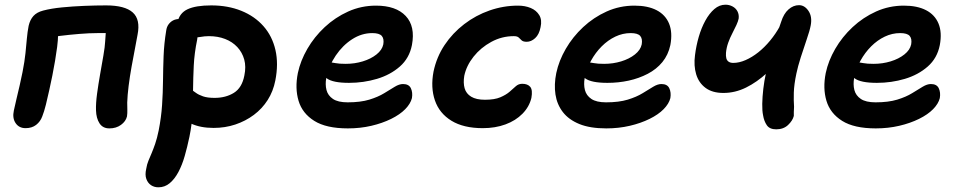

<svg xmlns="http://www.w3.org/2000/svg" viewBox="-20 -537 4085 818"><path d="M446 10Q418 10 404 -11.5Q390 -33 389 -67Q388 -97 393.5 -137.5Q399 -178 406.5 -220.5Q414 -263 420.5 -300.5Q427 -338 428 -360Q430 -380 430.5 -395.5Q431 -411 429 -432L455 -396H395Q361 -396 318 -392.5Q275 -389 235 -384Q195 -379 168 -372L225 -451Q231 -394 223.5 -337Q216 -280 203 -215Q197 -186 190 -153.5Q183 -121 175.5 -91Q168 -61 160 -41Q152 -19 134 -5Q116 9 89 9Q61 9 46.5 -12.5Q32 -34 39 -66Q43 -86 50 -114.5Q57 -143 64 -174Q71 -205 76 -230Q85 -276 88.5 -310.5Q92 -345 94.5 -373Q97 -401 102 -427Q108 -453 122.5 -469Q137 -485 164 -492Q198 -501 244 -505.5Q290 -510 339 -512Q388 -514 432 -514Q512 -514 545.5 -484Q579 -454 566 -389Q562 -366 555 -330Q548 -294 540.5 -252.5Q533 -211 528 -171Q523 -131 522 -100Q522 -87 522.5 -70.5Q523 -54 521 -41Q516 -20 495.5 -5Q475 10 446 10Z M890 8Q834 8 794 -10.5Q754 -29 734.5 -59Q715 -89 722 -123Q725 -139 738 -151.5Q751 -164 766 -164Q780 -164 791 -157.5Q802 -151 814 -142Q826 -133 845 -126.5Q864 -120 894 -120Q942 -120 976.5 -141.5Q1011 -163 1021 -215Q1029 -253 1020.5 -283.5Q1012 -314 991 -336.5Q970 -359 939 -371Q908 -383 870 -383Q852 -383 833 -379.5Q814 -376 791 -376Q774 -376 760 -385Q746 -394 739 -409Q732 -424 736 -441Q744 -481 779 -497.5Q814 -514 880 -514Q951 -514 1008 -491Q1065 -468 1102.5 -425.5Q1140 -383 1153.5 -324Q1167 -265 1153 -194Q1144 -148 1120.5 -111Q1097 -74 1061.5 -47.5Q1026 -21 982.5 -6.5Q939 8 890 8ZM655 261Q637 261 623.5 252Q610 243 603.5 225.5Q597 208 603 182Q606 163 612.5 147.5Q619 132 626 115.5Q633 99 641 76Q649 53 656 19Q667 -37 670.5 -89.5Q674 -142 674.5 -194Q675 -246 677 -298.5Q679 -351 688 -406Q690 -422 698 -433Q706 -444 717.5 -450Q729 -456 744 -456Q768 -456 787 -444Q806 -432 815.5 -412.5Q825 -393 820 -368Q808 -310 805.5 -257.5Q803 -205 802.5 -156Q802 -107 800 -57Q798 -7 787 46Q778 89 767 127.5Q756 166 740 196Q724 226 703 243.5Q682 261 655 261Z M1462 10Q1370 10 1319 -22Q1268 -54 1252 -107.5Q1236 -161 1249 -226Q1260 -278 1289.5 -329Q1319 -380 1363.5 -421.5Q1408 -463 1463.5 -488Q1519 -513 1582 -513Q1667 -513 1708.5 -469Q1750 -425 1735 -345Q1724 -289 1683.5 -253.5Q1643 -218 1586 -201Q1529 -184 1467 -184Q1398 -184 1372.5 -203Q1347 -222 1351 -244Q1353 -258 1361 -264.5Q1369 -271 1384 -271Q1395 -271 1410 -268Q1425 -265 1453 -265Q1491 -265 1525.5 -275.5Q1560 -286 1584 -305Q1608 -324 1613 -348Q1617 -372 1606.5 -384Q1596 -396 1566 -396Q1521 -396 1480.5 -370Q1440 -344 1410.5 -300.5Q1381 -257 1370 -205Q1365 -177 1371 -153.5Q1377 -130 1398.5 -115.5Q1420 -101 1461 -101Q1516 -101 1553.5 -112.5Q1591 -124 1617 -140Q1643 -156 1662 -167.5Q1681 -179 1697 -179Q1722 -179 1730.5 -161Q1739 -143 1735 -119Q1729 -95 1706.5 -72Q1684 -49 1646.5 -30.5Q1609 -12 1562 -1Q1515 10 1462 10Z M2037 9Q1955 9 1903.5 -22.5Q1852 -54 1833 -109Q1814 -164 1827 -232Q1840 -294 1874 -345Q1908 -396 1957.5 -434Q2007 -472 2066 -492.5Q2125 -513 2187 -513Q2217 -513 2241 -503Q2265 -493 2277.5 -472.5Q2290 -452 2283 -421Q2277 -390 2260 -374.5Q2243 -359 2224 -359Q2209 -359 2202.5 -365Q2196 -371 2190 -377Q2184 -383 2169 -383Q2118 -383 2073 -358.5Q2028 -334 1997.5 -295.5Q1967 -257 1958 -214Q1953 -184 1959.5 -161Q1966 -138 1987.5 -125Q2009 -112 2046 -112Q2087 -112 2111.5 -122.5Q2136 -133 2151 -146Q2166 -159 2177.5 -169.5Q2189 -180 2205 -180Q2228 -180 2239 -167Q2250 -154 2244 -120Q2235 -82 2206 -52.5Q2177 -23 2133.5 -7Q2090 9 2037 9Z M2563 10Q2494 10 2448.5 -8.5Q2403 -27 2378 -59.5Q2353 -92 2346.5 -134.5Q2340 -177 2350 -226Q2361 -278 2390.5 -329Q2420 -380 2464.5 -421.5Q2509 -463 2564.5 -488Q2620 -513 2683 -513Q2740 -513 2777.5 -493.5Q2815 -474 2830.5 -436.5Q2846 -399 2836 -345Q2827 -303 2802 -272.5Q2777 -242 2739.5 -222.5Q2702 -203 2658.5 -193.5Q2615 -184 2568 -184Q2499 -184 2473.5 -203Q2448 -222 2452 -244Q2454 -258 2462 -264.5Q2470 -271 2485 -271Q2496 -271 2511 -268Q2526 -265 2554 -265Q2592 -265 2626.5 -275.5Q2661 -286 2685 -305Q2709 -324 2714 -348Q2718 -372 2707.5 -384Q2697 -396 2667 -396Q2633 -396 2601.5 -381Q2570 -366 2543.5 -339.5Q2517 -313 2498 -278.5Q2479 -244 2471 -205Q2466 -177 2472 -153.5Q2478 -130 2499.5 -115.5Q2521 -101 2562 -101Q2617 -101 2654.5 -112.5Q2692 -124 2718 -140Q2744 -156 2763 -167.5Q2782 -179 2798 -179Q2823 -179 2831.5 -161Q2840 -143 2836 -119Q2830 -95 2807.5 -72Q2785 -49 2747.5 -30.5Q2710 -12 2663 -1Q2616 10 2563 10Z M3062 -141Q3015 -141 2986 -162.5Q2957 -184 2946 -220.5Q2935 -257 2941 -302Q2946 -342 2957 -380Q2968 -418 2985 -449Q3002 -480 3023.5 -498.5Q3045 -517 3071 -517Q3087 -517 3101 -509.5Q3115 -502 3122 -488.5Q3129 -475 3127 -458Q3125 -447 3117.5 -430.5Q3110 -414 3100 -395Q3090 -376 3082.5 -355Q3075 -334 3073 -312Q3072 -298 3074.5 -288.5Q3077 -279 3084.5 -274Q3092 -269 3104 -269Q3129 -269 3156.5 -281Q3184 -293 3210.5 -314Q3237 -335 3261 -364Q3285 -393 3303 -426L3333 -318Q3292 -267 3248.5 -227Q3205 -187 3158.5 -164Q3112 -141 3062 -141ZM3287 14Q3259 14 3247 -3.5Q3235 -21 3231 -46Q3227 -65 3227.5 -94.5Q3228 -124 3232 -158.5Q3236 -193 3243 -224Q3248 -248 3256.5 -278.5Q3265 -309 3274.5 -341Q3284 -373 3293 -400.5Q3302 -428 3308 -444Q3319 -479 3339.5 -497Q3360 -515 3384 -515Q3408 -515 3424.5 -490.5Q3441 -466 3434 -429Q3430 -407 3417 -369.5Q3404 -332 3391.5 -292.5Q3379 -253 3373 -224Q3363 -177 3362 -142.5Q3361 -108 3363 -82Q3362 -69 3362 -60Q3362 -51 3362 -43Q3357 -23 3337.5 -4.5Q3318 14 3287 14Z M3711 10Q3619 10 3568 -22Q3517 -54 3501 -107.5Q3485 -161 3498 -226Q3509 -278 3538.5 -329Q3568 -380 3612.5 -421.5Q3657 -463 3712.5 -488Q3768 -513 3831 -513Q3888 -513 3925.5 -493.5Q3963 -474 3978.5 -436.5Q3994 -399 3984 -345Q3973 -289 3932.5 -253.5Q3892 -218 3835 -201Q3778 -184 3716 -184Q3647 -184 3621.5 -203Q3596 -222 3600 -244Q3602 -258 3610 -264.5Q3618 -271 3633 -271Q3644 -271 3659 -268Q3674 -265 3702 -265Q3740 -265 3774.5 -275.5Q3809 -286 3833 -305Q3857 -324 3862 -348Q3866 -372 3855.5 -384Q3845 -396 3815 -396Q3781 -396 3749.5 -381Q3718 -366 3691.5 -339.5Q3665 -313 3646 -278.5Q3627 -244 3619 -205Q3614 -177 3620 -153.5Q3626 -130 3647.5 -115.5Q3669 -101 3710 -101Q3765 -101 3802.5 -112.5Q3840 -124 3866 -140Q3892 -156 3911 -167.5Q3930 -179 3946 -179Q3971 -179 3979.5 -161Q3988 -143 3984 -119Q3978 -95 3955.5 -72Q3933 -49 3895.5 -30.5Q3858 -12 3811 -1Q3764 10 3711 10Z"/></svg>

Font: Shantell Sans SemiBold
Style: Italic
Weight: 600
Italic angle: -11°
Designer: Stephen Nixon, Anya Danilova, Shantell Martin
Foundry: Arrow Type
Version: Version 1.011;[c5ecc13dd]